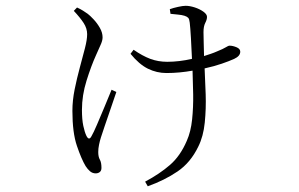

<svg xmlns="http://www.w3.org/2000/svg" viewBox="-20 -571 1040 668"><path d="M368.2 -258.8 384.8 -251Q376 -225.1 365 -192.9Q354 -160.6 344.5 -133.1Q335 -105.5 331.1 -92.8Q327.1 -80.1 324.5 -67.1Q321.8 -54.2 321.8 -42Q321.8 -25.4 327.4 -15.6Q333 -5.9 333 13.2Q333 22.9 327.1 27.6Q321.3 32.2 313 32.2Q301.8 32.2 293.2 24.9Q284.7 17.6 277.8 6.8Q263.2 -17.6 247.6 -63.5Q231.9 -109.4 231.9 -185.1Q231.9 -221.2 239.7 -260Q247.6 -298.8 257.6 -335.7Q267.6 -372.6 275.4 -402.8Q283.2 -433.1 283.2 -452.1Q283.2 -472.2 271 -491Q258.8 -509.8 236.8 -533.2L248 -544.9Q260.7 -539.1 268.8 -533.9Q276.9 -528.8 285.2 -522.9Q293 -517.1 305.4 -503.9Q317.9 -490.7 327.4 -474.1Q336.9 -457.5 336.9 -440.9Q336.9 -429.2 329.1 -412.8Q321.3 -396.5 314 -378.9Q297.4 -342.3 281.2 -290.8Q265.1 -239.3 265.1 -189Q265.1 -155.3 269.8 -133.3Q274.4 -111.3 280.8 -98.1Q290 -80.1 298.8 -98.1Q305.2 -108.9 317.4 -137.2Q329.6 -165.5 343.5 -199Q357.4 -232.4 368.2 -258.8ZM573.2 -522.9 570.8 -539.1Q583 -543.5 599.6 -547.1Q616.2 -550.8 626 -550.8Q640.1 -550.8 657.5 -545.2Q674.8 -539.6 687.5 -530.5Q700.2 -521.5 700.2 -512.2Q700.2 -502.9 694.1 -491.2Q688 -479.5 688 -459Q688 -444.8 688.7 -422.9Q689.5 -400.9 689.9 -376Q702.1 -379.9 713.6 -383.8Q725.1 -387.7 734.9 -392.1Q756.8 -400.9 765.6 -406.5Q774.4 -412.1 778.8 -412.1Q789.6 -412.1 802.7 -406.7Q815.9 -401.4 815.9 -391.1Q815.9 -376 794.9 -366.2Q777.8 -358.4 751.5 -349.4Q725.1 -340.3 691.9 -333Q693.8 -293 695.6 -242.9Q697.3 -192.9 692.4 -144.5Q687.5 -96.2 669.9 -61Q643.1 -5.4 597.9 25.4Q552.7 56.2 494.1 77.1L484.9 61Q535.2 34.2 571.3 2.9Q607.4 -28.3 629.9 -81.1Q644 -112.8 648.4 -155.5Q652.8 -198.2 652.1 -242.7Q651.4 -287.1 649.9 -325.2Q628.4 -321.3 605.2 -319.1Q582 -316.9 559.1 -316.9Q525.4 -316.9 494.6 -332Q463.9 -347.2 434.1 -383.8L444.8 -397.9Q475.6 -376.5 502.9 -366.2Q530.3 -356 562 -356Q582 -356 604.2 -358.6Q626.5 -361.3 647.9 -366.2Q646.5 -400.4 644.3 -438.2Q642.1 -476.1 640.1 -492.2Q638.7 -504.9 634.8 -509Q630.9 -513.2 622.1 -516.1Q612.8 -519 598.9 -520.3Q585 -521.5 573.2 -522.9Z"/></svg>

Font: Source Han Serif CN ExtraLight
Style: Regular
Weight: 250
Designer: Ryoko NISHIZUKA  (kana & ideographs); Frank Grießhammer (Latin, Greek & Cyrillic); Wenlong ZHANG  (bopomofo); Sandoll Co
Foundry: Adobe Systems Incorporated
Version: Version 1.001;PS 1.001;hotconv 16.6.54;makeotf.lib2.5.65590